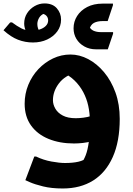

<svg xmlns="http://www.w3.org/2000/svg" viewBox="-88 -828 766 1109"><path d="M336.9 -664.3Q336.9 -703.3 357.4 -735.6Q377.8 -767.8 415.5 -787.5Q453.2 -807.1 504.8 -807.1H564.4V-797.7L533.9 -706.3H505.7Q475 -706.3 454.7 -695.8Q434.4 -685.2 425.5 -651.3L422.6 -684.3Q432.7 -659.4 451.1 -651Q469.5 -642.5 493.8 -642.5H565.2V-633.4L534.6 -543.1H466.6Q428.7 -543.1 399.1 -559.7Q369.5 -576.2 353.2 -603.6Q336.9 -630.9 336.9 -664.3ZM92.2 -610.2 141.9 -643Q135.4 -653.1 131.5 -664.7Q127.6 -676.2 127.6 -690.3Q128.3 -709.1 138.5 -726Q148.8 -742.8 170.5 -751.4L152.8 -748.8Q168.9 -748.1 179.5 -737.4Q190.1 -726.6 190.1 -710.1Q190.1 -691.9 176.6 -678.3Q163.1 -664.7 141.6 -657.9Q120.2 -651 94.7 -651Q61.1 -651 35.7 -664Q10.4 -676.9 -18.9 -698.9L-29.4 -698.2L-67.8 -653.2Q-25.1 -614.4 16.1 -598.5Q57.4 -582.6 102.3 -582.6Q147.6 -582.6 184.1 -599.6Q220.7 -616.6 242.7 -646.5Q264.7 -676.3 264.7 -715Q264.7 -752.1 240.2 -780.2Q215.7 -808.2 168.7 -808.2Q138.8 -808.2 111.6 -792.5Q84.5 -776.8 68.1 -750.9Q51.7 -725 51.7 -692.2Q51.7 -672.8 60.3 -651.2Q69 -629.5 92.2 -610.2ZM274.4 260.7Q209.2 260.7 160.8 248.7Q112.3 236.7 85.3 224.7Q58.4 212.7 58.4 212.7L110 76.3H120.8Q163 96.6 209.3 105Q255.6 113.5 287.6 113.5Q332.4 113.5 364.4 106.2Q396.4 99 424.6 78.2L378.1 120.3Q394.9 99.6 406.9 69Q418.9 38.4 425 -9Q431.1 -56.4 431.1 -128.5Q431.1 -174 421.8 -216.4Q412.6 -258.8 392.8 -296Q373 -333.2 342.7 -362.8Q312.5 -392.5 270.2 -411.1L353.4 -409.8Q287 -392.1 252.4 -346.5Q217.8 -300.8 217.8 -249.1Q217.8 -224 231.9 -199.9Q245.9 -175.7 274.9 -160.5Q303.8 -145.2 349.4 -145.2Q369.8 -145.2 393.2 -148.2Q416.6 -151.1 439.1 -158.2L443 -12.3Q416.8 -5.2 390 -2.2Q363.3 0.7 339.2 0.7Q256.7 0.7 192.2 -25.8Q127.7 -52.2 91 -103.6Q54.4 -155 54.4 -228.9Q54.4 -286.8 75.6 -338.3Q96.8 -389.7 133.7 -428.8Q170.7 -467.8 218.3 -490.5Q265.9 -513.1 319.1 -513.1Q371.2 -513.1 421.6 -486.6Q471.9 -460 513.1 -411Q554.3 -361.9 579 -293.6Q603.6 -225.2 603.6 -141.3Q603.6 -11.3 563.5 78.7Q523.4 168.7 450 214.7Q376.5 260.7 274.4 260.7Z"/></svg>

Font: Kufam
Style: Regular
Weight: 400
Designer: Wael Morcos, Artur Schmal
Foundry: Original Type
Version: Version 1.301; ttfautohint (v1.8.3)